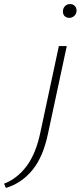

<svg xmlns="http://www.w3.org/2000/svg" viewBox="-150 -637 397 946"><path d="M49 15 140 -410H179L87 19Q63 136 9.5 201Q-44 266 -121 289L-130 268Q-65 243 -19 181.5Q27 120 49 15ZM191 -549Q181 -549 173.5 -553.5Q166 -558 162.5 -566.5Q159 -575 160 -585Q162 -599 171.5 -608Q181 -617 196 -617Q206 -617 213.5 -612Q221 -607 224.5 -599Q228 -591 227 -580Q225 -567 215 -558Q205 -549 191 -549Z"/></svg>

Font: Ysabeau Infant ExtraLight
Style: Italic
Weight: 250
Italic angle: -12°
Designer: Christian Thalmann (Catharsis Fonts)
Version: Version 2.001;gftools[0.9.30]; featfreeze: ss01,ss02,lnum